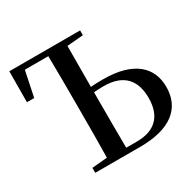

<svg xmlns="http://www.w3.org/2000/svg" viewBox="-159 -907 1092 1078"><g transform="rotate(-30 387.0 -367.5)"><path d="M162 0H454C652 0 749 -82 749 -219C749 -345 662 -433 461 -433C433 -433 407 -432 382 -430L383 -695L488 -704V-735H29L28 -535H75L109 -699H261C263 -598 263 -496 263 -393V-342C263 -242 263 -141 261 -41L162 -32ZM382 -395C402 -397 423 -398 445 -398C576 -398 632 -328 632 -215C632 -95 568 -35 451 -35H383C382 -136 382 -239 382 -342Z"/></g></svg>

Font: Noto Serif CJK KR SemiBold
Style: Regular
Weight: 600
Designer: Ryoko NISHIZUKA 西塚涼子 (kana & ideographs); Frank Grießhammer (Latin, Greek & Cyrillic); Wenlong ZHANG 张文龙 (bopomofo); San
Foundry: Adobe
Version: Version 2.001;hotconv 1.1.0;makeotfexe 2.6.0